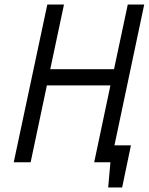

<svg xmlns="http://www.w3.org/2000/svg" viewBox="-20 -720 660 852"><path d="M451 -75 435 0H470L460 112H522L561 -75ZM486 -413H203L264 -700H190L41 0H116L188 -341H470L398 0H472L620 -700H547Z"/></svg>

Font: Advent Pro Medium
Style: Italic
Weight: 500
Italic angle: -12°
Version: Version 3.000